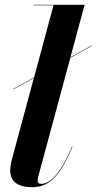

<svg xmlns="http://www.w3.org/2000/svg" viewBox="-20 -770 401 800"><path d="M282 -159 280 -159.5C226 -31.5 183 -4 150.5 -4C141 -4 137 -9.5 137 -17.5C137 -22 137.5 -27 139 -33L273 -529L361 -578V-580L273.5 -531.5L332.5 -750H120V-748H203L122 -447.5L36 -400V-398L121 -445L30 -107.5C27.5 -97.5 22.5 -79.5 22.5 -60C22.5 -17.5 49.5 10 114 10C193 10 235 -49 282 -159Z"/></svg>

Font: Bodoni* 96pt
Style: Bold Italic
Weight: 700
Italic angle: -13°
Version: Version 2.3